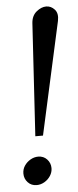

<svg xmlns="http://www.w3.org/2000/svg" viewBox="-51 -709 305 748"><g transform="rotate(-5 101.0 -335.0)"><path d="M159 -680Q178 -680 192 -664.5Q206 -649 200 -620L103 -180H73L100 -620Q102 -649 121 -664.5Q140 -680 159 -680ZM62 10Q41 10 27.5 -4.5Q14 -19 14 -39Q14 -56 23 -69.5Q32 -83 46.5 -91.5Q61 -100 77 -100Q98 -100 111.5 -85.5Q125 -71 125 -51Q125 -35 116 -21Q107 -7 92.5 1.5Q78 10 62 10Z"/></g></svg>

Font: Brygada 1918
Style: Italic
Weight: 400
Italic angle: -8°
Designer: Mateusz Machalski | Borys Kosmynka | Przemek Hoffer
Foundry: NIEPODLEGLA 2018
Version: Version 3.006